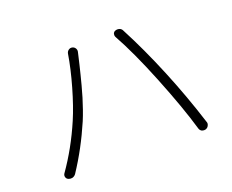

<svg xmlns="http://www.w3.org/2000/svg" viewBox="-107 -855 1214 1005"><g transform="rotate(-20 500.0 -352.5)"><path d="M243.2 -308.6Q272.5 -377 299.8 -472.2Q327.1 -567.4 339.8 -646.5Q341.8 -658.2 351.1 -665Q360.4 -671.9 371.6 -669.4Q382.8 -667 388.7 -657.2Q394.5 -647.5 391.6 -636.7Q387.7 -621.1 384.8 -607.4Q383.8 -601.6 376.5 -571.8Q369.1 -542 364.3 -522Q359.4 -502 350.1 -466.8Q340.8 -431.6 332.5 -404.3Q324.2 -377 313 -344.7Q301.8 -312.5 291 -287.1Q234.4 -155.3 159.2 -42Q152.3 -32.2 140.6 -28.3Q134.8 -27.3 130.9 -27.3Q124 -27.3 117.2 -30.3Q107.4 -34.2 104.5 -44.9Q103.5 -47.9 103.5 -50.8Q103.5 -57.6 107.4 -63.5Q186.5 -175.8 243.2 -308.6ZM735.4 -358.4Q664.1 -535.2 603.5 -643.6Q600.6 -649.4 600.6 -654.3Q600.6 -658.2 601.6 -663.1Q605.5 -672.9 615.2 -675.8Q621.1 -677.7 626 -677.7Q631.8 -677.7 637.7 -675.8Q648.4 -671.9 653.3 -661.1Q721.7 -531.2 786.1 -375Q848.6 -223.6 899.4 -63.5Q901.4 -58.6 901.4 -54.7Q901.4 -47.9 897.5 -41Q892.6 -31.2 880.9 -27.3Q877 -26.4 873 -26.4Q866.2 -26.4 859.4 -29.3Q849.6 -35.2 846.7 -45.9Q809.6 -173.8 735.4 -358.4Z"/></g></svg>

Font: Gen Jyuu Gothic Light
Style: Regular
Weight: 200
Designer: [Source Han Sans]
Ryoko NISHIZUKA  (kana & ideographs); Paul D. Hunt (Latin, Greek & Cyrillic); Wenlong ZHANG  (bopomofo
Version: Version 1.002.20150607